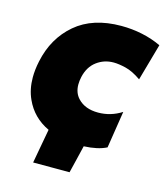

<svg xmlns="http://www.w3.org/2000/svg" viewBox="-100 -592 699 802"><g transform="rotate(15 250.0 -191.0)"><path d="M117.5 132Q124 95 131 57.5Q138 20 144.5 -16.5Q74 -49.5 43 -118.5Q24 -160 24 -211.5Q24 -244.5 32 -282Q54 -387 128.8 -450.8Q203.5 -514.5 326.5 -514.5Q373 -514.5 417 -505.2Q461 -496 500 -477.5L455 -318Q418.5 -343.5 387.8 -351Q357 -358.5 334.5 -358.5Q294 -358.5 262 -334.8Q230 -311 219.5 -265.5Q215.5 -247.5 215.5 -232Q215.5 -195.5 237.5 -172.5Q268.5 -139.5 325 -139.5Q379.5 -139.5 426.5 -169.5L401.5 -9.5Q364.5 9.5 304 12Q297 42 289.5 72.5Q282 102.5 275 132Z"/></g></svg>

Font: Heraclito ExtraBold
Style: Italic
Weight: 800
Italic angle: -12°
Designer: Kostas Bartsokas (font) & Cristiano Sobral (main changes)
Foundry: Kostas Bartsokas (font) & Cristiano Sobral (main changes)
Version: Version 1.00;July 8, 2020;FontCreator 13.0.0.2655 64-bit